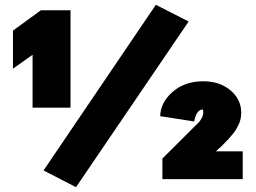

<svg xmlns="http://www.w3.org/2000/svg" viewBox="-20 -752 1069 803"><path d="M162.1 -39.1 631.8 -731.9 769 -662.1 297.9 30.8ZM659.2 -2.9V-88.9L793 -222.2Q805.7 -233.9 812.3 -241.2Q818.8 -248.5 824.5 -259.8Q830.1 -271 830.1 -282.2Q830.1 -293.9 826.2 -293.9Q814.9 -293.9 805.7 -281Q796.4 -268.1 792 -244.1L649.9 -266.1Q651.4 -323.7 702.1 -367.9Q752.9 -412.1 830.1 -412.1Q898.9 -412.1 943.8 -374.3Q988.8 -336.4 988.8 -280.8Q988.8 -267.6 986.3 -255.1Q983.9 -242.7 977.8 -230.5Q971.7 -218.3 967 -210Q962.4 -201.7 951.9 -189.5Q941.4 -177.2 937.3 -172.4Q933.1 -167.5 920.4 -154.8Q907.7 -142.1 905.8 -140.1L882.8 -119.1H995.1V-2.9ZM274.9 -709V-301.8H116.2V-522.9L34.2 -464.8V-624L150.9 -709Z"/></svg>

Font: LT Superior Black
Style: Regular
Weight: 900
Designer: Daniel Lyons
Foundry: LyonsType
Version: Version 2.005